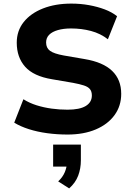

<svg xmlns="http://www.w3.org/2000/svg" viewBox="-20 -736 740 1066"><path d="M355 11Q297 11 242 3.5Q187 -4 140 -19Q93 -34 59 -55L110 -185Q143 -164 183 -151.5Q223 -139 266.5 -133Q310 -127 355 -127Q422 -127 456 -147.5Q490 -168 490 -206Q490 -228 479.5 -241Q469 -254 446 -261.5Q423 -269 386 -276L269 -296Q166 -313 119.5 -365.5Q73 -418 73 -499Q73 -565 111.5 -613.5Q150 -662 218.5 -689Q287 -716 376 -716Q427 -716 474 -707.5Q521 -699 561 -684Q601 -669 630 -646L579 -518Q538 -550 485.5 -564Q433 -578 374 -578Q333 -578 301.5 -569Q270 -560 253 -543Q236 -526 236 -500Q236 -470 257.5 -454Q279 -438 334 -428L450 -408Q552 -391 602.5 -342.5Q653 -294 653 -215Q653 -148 616 -97Q579 -46 512 -17.5Q445 11 355 11ZM364 310 303 271Q328 248 339.5 220.5Q351 193 351 170L382 189H275V67H429V154Q429 200 414 239.5Q399 279 364 310Z"/></svg>

Font: Nunito Sans 7pt ExtraBold
Style: Regular
Weight: 800
Designer: Vernon Adams
Foundry: Vernon Adams
Version: Version 3.101;gftools[0.9.27]